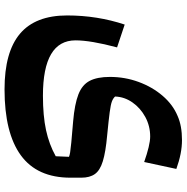

<svg xmlns="http://www.w3.org/2000/svg" viewBox="-9 -526 791 813"><g transform="rotate(90 386.5 -119.5)"><path d="M666 -334.5Q631.3 -346.7 603.8 -353.3Q576.2 -359.9 558.1 -359.9Q513.7 -359.9 475.6 -339.4Q437.5 -318.8 413.8 -284.9Q390.1 -251 388.7 -211.4Q396 -203.1 409.2 -198Q422.4 -192.9 455.1 -188.5Q487.8 -184.1 553.7 -177.7Q624 -171.4 662.8 -159.4Q701.7 -147.5 717 -125.7Q732.4 -104 732.4 -68.4V-22.5Q732.4 118.7 637.7 187.7Q543 256.8 358.4 256.8Q200.2 256.8 122.8 191.4Q45.4 126 45.4 -8.3Q45.4 -135.7 84 -252L180.7 -219.7Q150.9 -107.9 150.9 -43.9Q150.9 94.2 385.3 94.2Q470.2 94.2 531 81.1Q591.8 67.9 641.6 40L644 -16.1Q637.2 -19 625 -21Q612.8 -22.9 583.3 -25.9Q553.7 -28.8 493.7 -33.7Q420.9 -40 379.9 -55.9Q338.9 -71.8 322.3 -103.8Q305.7 -135.7 305.7 -189.5Q305.7 -252.9 326.9 -310.8Q348.1 -368.7 385.5 -412.4Q422.9 -456.1 471.2 -476.1Q512.7 -494.6 573.2 -494.6Q629.4 -494.6 695.3 -470.7Z"/></g></svg>

Font: Pinar-DS3-FD Bold
Style: Regular
Weight: 700
Designer: Amin Abedi
Version: Version 3.000